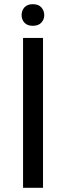

<svg xmlns="http://www.w3.org/2000/svg" viewBox="-20 -891 312 911"><path d="M184.1 0H89.4V-710.9H184.1ZM135.7 -768.6Q109.4 -768.6 95.9 -783.4Q82.5 -798.3 82.5 -819.3Q82.5 -840.8 95.9 -856Q109.4 -871.1 135.7 -871.1Q162.1 -871.1 176 -856Q189.9 -840.8 189.9 -819.3Q189.9 -798.3 176 -783.4Q162.1 -768.6 135.7 -768.6Z"/></svg>

Font: Heebo
Style: Regular
Weight: 400
Designer: Oded Ezer
Foundry: Ezer Type House
Version: Version 3.100